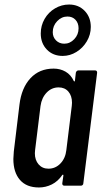

<svg xmlns="http://www.w3.org/2000/svg" viewBox="-20 -820 451 848"><path d="M326 -509H400Q409 -509 409 -499L348 -10Q348 -6 345 -3Q342 0 338 0H264Q255 0 255 -10L260 -45Q260 -48 258.5 -48.5Q257 -49 255 -47Q236 -19 209 -5.5Q182 8 152 8Q97 8 68 -25.5Q39 -59 39 -118Q39 -127 41 -151L66 -358Q75 -432 114.5 -474.5Q154 -517 217 -517Q246 -517 269.5 -503.5Q293 -490 306 -462Q308 -460 309.5 -460.5Q311 -461 311 -464L315 -499Q316 -503 319 -506Q322 -509 326 -509ZM273 -157 297 -352Q298 -357 298 -366Q298 -397 282 -415.5Q266 -434 239 -434Q208 -434 186 -411Q164 -388 159 -352L135 -157Q134 -152 134 -143Q134 -113 150.5 -94Q167 -75 194 -75Q225 -75 247 -98Q269 -121 273 -157ZM160 -672Q160 -707 177 -736.5Q194 -766 223 -783Q252 -800 285 -800Q327 -800 354 -772Q381 -744 381 -701Q381 -667 363.5 -637.5Q346 -608 317.5 -590.5Q289 -573 257 -573Q214 -573 187 -601Q160 -629 160 -672ZM327 -695Q327 -718 313.5 -732.5Q300 -747 278 -747Q252 -747 232.5 -726.5Q213 -706 213 -678Q213 -656 227.5 -641.5Q242 -627 264 -627Q289 -627 308 -647Q327 -667 327 -695Z"/></svg>

Font: Barlow Condensed Medium
Style: Italic
Weight: 500
Width: 3
Italic angle: -7°
Designer: Jeremy Tribby
Foundry: Tribby Type
Version: Version 1.408